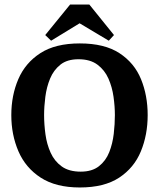

<svg xmlns="http://www.w3.org/2000/svg" viewBox="-20 -820 703 849"><path d="M333 9Q227 9 160 -34.5Q93 -78 61.5 -151Q30 -224 30 -311Q30 -398 61 -470Q92 -542 158.5 -585Q225 -628 333 -628Q442 -628 508 -585Q574 -542 603.5 -470Q633 -398 633 -311Q633 -224 603 -151Q573 -78 507 -34.5Q441 9 333 9ZM337 -61Q387 -61 417.5 -85Q448 -109 463 -147Q478 -185 483 -228.5Q488 -272 488 -311Q488 -349 482 -392Q476 -435 459.5 -472.5Q443 -510 411 -534Q379 -558 327 -558Q277 -558 247 -534Q217 -510 201.5 -472.5Q186 -435 180.5 -392Q175 -349 175 -311Q175 -270 181 -226Q187 -182 204 -144.5Q221 -107 253 -84Q285 -61 337 -61ZM206 -640 180 -665 290 -800H375L484 -665L461 -640L332 -717Z"/></svg>

Font: Manuale
Style: Bold
Weight: 700
Version: Version 1.002